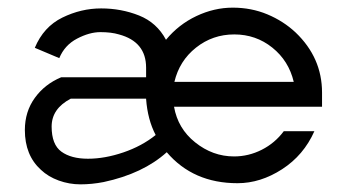

<svg xmlns="http://www.w3.org/2000/svg" viewBox="-20 -472 907 502"><path d="M387 -119Q366 -159 362 -213V-214H165Q115 -188 115 -141Q115 -94 140.5 -75.5Q166 -57 210 -57Q254 -57 302.5 -73.5Q351 -90 387 -119ZM748 -258Q735 -313 692 -347.5Q649 -382 592.5 -382Q536 -382 492.5 -347.5Q449 -313 436 -258ZM416 -74Q354 -18 251 4Q220 10 190.5 10Q161 10 133.5 0Q106 -10 87 -28Q45 -66 45 -132Q45 -180 71 -216Q97 -252 140 -270H362V-295Q362 -363 291 -382Q271 -388 242.5 -388Q214 -388 181.5 -371Q149 -354 135 -320L71 -347Q94 -402 143 -426Q192 -450 244.5 -450Q297 -450 343.5 -431.5Q390 -413 414 -368Q447 -408 493.5 -430Q540 -452 588.5 -452Q637 -452 679 -434.5Q721 -417 753 -387Q822 -321 822 -230V-193H435Q445 -136 490 -100Q536 -63 592 -63Q630 -63 664.5 -80.5Q699 -98 722 -129H802Q774 -66 717.5 -29.5Q661 7 601 7Q485 7 416 -74Z"/></svg>

Font: Puffins on Iceburgs
Style: Regular
Weight: 400
Version: Version 1.0